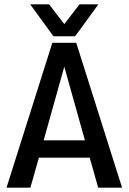

<svg xmlns="http://www.w3.org/2000/svg" viewBox="-20 -864 592 884"><path d="M432 0 393 -138H159L120 0H10L221 -667H331L542 0ZM181 -218H371L276 -557ZM433 -844 326 -697H226L119 -844H206L276 -753L346 -844Z"/></svg>

Font: Epunda Sans Medium
Style: Regular
Weight: 500
Designer: Simon Atzbach
Foundry: typofactur
Version: Version 2.204; ttfautohint (v1.8.4.7-5d5b)